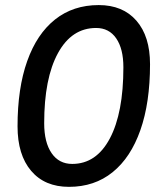

<svg xmlns="http://www.w3.org/2000/svg" viewBox="-20 -723 626 753"><path d="M250.5 9.8Q155.3 9.8 102.1 -53Q48.8 -115.7 48.8 -227.5Q48.8 -377 86.7 -483.4Q124.5 -589.8 195.8 -646.5Q267.1 -703.1 367.2 -703.1Q461.9 -703.1 515.1 -641.8Q568.4 -580.6 568.4 -471.2Q568.4 -320.3 530.5 -212.6Q492.7 -105 421.6 -47.6Q350.6 9.8 250.5 9.8ZM263.2 -80.1Q357.9 -80.1 410.9 -180.2Q463.9 -280.3 463.9 -459Q463.9 -531.7 435.8 -572.5Q407.7 -613.3 356.9 -613.3Q261.2 -613.3 207.3 -514.6Q153.3 -416 153.3 -239.7Q153.3 -164.6 182.4 -122.3Q211.4 -80.1 263.2 -80.1Z"/></svg>

Font: Cascadia Code NF
Style: Italic
Weight: 400
Italic angle: -10°
Monospace: yes
Designer: Aaron Bell
Foundry: Saja Typeworks
Version: Version 2404.023; ttfautohint (v1.8.4)